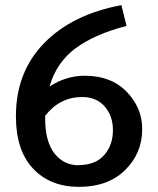

<svg xmlns="http://www.w3.org/2000/svg" viewBox="-20 -713 617 748"><path d="M310 -418Q413 -418 473.5 -355.5Q534 -293 534 -210Q534 -116 467.5 -50.5Q401 15 288 15Q176 15 109 -56Q42 -127 42 -260Q42 -432 151.5 -544.5Q261 -657 453 -693L473 -612Q349 -580 274.5 -525Q200 -470 173 -376Q238 -418 310 -418ZM288 -69V-70Q352 -70 386 -109Q420 -148 420 -206Q420 -261 388 -298Q356 -335 300 -335Q213 -335 156 -262V-250Q156 -162 192 -115.5Q228 -69 288 -69Z"/></svg>

Font: Martel Sans DemiBold
Style: Regular
Weight: 600
Designer: Dan Reynolds and Mathieu Réguer
Foundry: Dan Reynolds and Mathieu Réguer
Version: Version 1.001;PS 001.001;hotconv 1.0.70;makeotf.lib2.5.58329